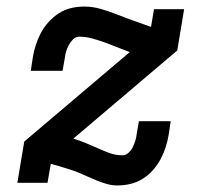

<svg xmlns="http://www.w3.org/2000/svg" viewBox="-20 -558 640 586"><path d="M338 8Q322 8 306 3.5Q290 -1 275.5 -7Q261 -13 246.5 -19.5Q232 -26 217.5 -32Q203 -38 187.5 -42.5Q172 -47 157 -52L135 -58L125 0H33L54 -126L376 -399Q357 -406 338.5 -413.5Q320 -421 301 -428Q282 -435 262 -440.5Q242 -446 222 -446Q211 -446 203 -438Q195 -430 190 -420.5Q185 -411 182 -401.5Q179 -392 178 -382L171 -342H74L80 -382Q83 -401 89 -420Q95 -439 104.5 -457Q114 -475 128.5 -491Q143 -507 160.5 -518Q178 -529 197.5 -533.5Q217 -538 237 -538Q263 -538 288.5 -530.5Q314 -523 338 -513.5Q362 -504 386 -495.5Q410 -487 435 -478L441 -476L450 -530H542L521 -404L204 -135Q223 -129 241.5 -121.5Q260 -114 277.5 -106Q295 -98 314 -91Q333 -84 354 -84Q364 -84 372.5 -92Q381 -100 385.5 -109.5Q390 -119 393 -128.5Q396 -138 397 -148L404 -188H501L495 -148Q492 -129 486 -110Q480 -91 470.5 -73Q461 -55 447 -39Q433 -23 415 -12Q397 -1 377.5 3.5Q358 8 338 8Z"/></svg>

Font: Iosevka Slab Semibold Extended
Style: Italic
Weight: 600
Width: 7
Italic angle: -9°
Monospace: yes
Designer: Belleve Invis
Foundry: Belleve Invis
Version: Version 11.1.0; ttfautohint (v1.8.3)